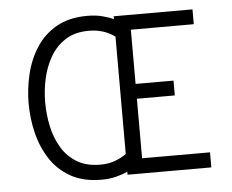

<svg xmlns="http://www.w3.org/2000/svg" viewBox="-51 -772 1023 845"><g transform="rotate(-5 460.0 -350.0)"><path d="M364.5 12Q284 12 228.2 -19.5Q172.5 -51 138.5 -103.5Q104.5 -156 89 -220.2Q73.5 -284.5 73.5 -350Q73.5 -414.5 88.8 -478.5Q104 -542.5 137.8 -595.2Q171.5 -648 227.2 -680Q283 -712 364.5 -712Q400.5 -712 429.8 -704.5Q459 -697 480 -687V-700H828V-634.5H550V-395H717.5V-329.5H550V-66.5H850V0H480V-13.5Q458.5 -3 428.5 4.5Q398.5 12 364.5 12ZM364.5 -54.5Q400.5 -54.5 429.2 -65Q458 -75.5 480 -91.5V-610Q432 -646 364.5 -646Q303.5 -646 261.8 -619.2Q220 -592.5 194.5 -548.5Q169 -504.5 157.8 -452.5Q146.5 -400.5 146.5 -349.5Q146.5 -294 158 -241.2Q169.5 -188.5 195 -146.5Q220.5 -104.5 262.2 -79.5Q304 -54.5 364.5 -54.5Z"/></g></svg>

Font: Overpass Light
Style: Regular
Weight: 300
Designer: Delve Withrington, Dave Bailey, Thomas Jockin
Foundry: Delve Fonts LLC
Version: Version 4.000; ttfautohint (v1.8.3)